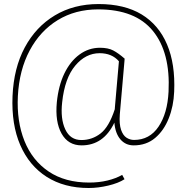

<svg xmlns="http://www.w3.org/2000/svg" viewBox="-20 -709 918 950"><path d="M418.5 221.2Q297.9 221.2 210.9 166Q124.5 110.8 80.3 9Q36.1 -92.8 42 -233.4Q47.9 -372.1 102.5 -474.1Q157.2 -576.2 251 -632.6Q344.7 -689 467.8 -689Q595.7 -689 680.7 -637.7Q765.6 -585.9 806.6 -489Q847.7 -392.1 841.8 -255.4Q838.9 -183.6 814.9 -123.5Q791 -63 747.6 -26.4Q704.1 10.3 641.6 10.3Q601.1 10.3 575.7 -19.5Q550.3 -49.3 545.9 -102.1Q492.2 10.3 383.8 10.3Q317.4 10.3 284.7 -47.9Q252 -106 261.2 -203.1Q269.5 -285.2 298.3 -345.2Q327.6 -405.8 373.3 -439.2Q418.9 -472.7 474.6 -472.7Q515.1 -472.7 540.5 -459.2Q565.9 -445.8 596.7 -418.9L595.7 -405.8L572.8 -143.1Q569.3 -94.7 579.1 -66.4Q588.9 -38.6 606.2 -27.6Q623.5 -16.6 643.1 -16.6Q720.2 -16.6 764.4 -82.3Q808.6 -147.9 814 -255.4Q823.7 -448.7 736.8 -555.7Q649.9 -662.6 465.8 -662.6Q352.5 -662.6 265.6 -609.4Q178.7 -556.2 127 -459.5Q75.2 -362.8 68.4 -233.4Q62 -108.9 101.1 -11.2Q140.1 85.4 221.2 139.9Q302.2 194.3 421.4 194.3Q469.7 194.3 512 184.1Q554.2 173.8 584.5 156.2L596.2 177.7Q565.9 197.3 515.9 209.2Q465.8 221.2 418.5 221.2ZM382.8 -16.1Q435.5 -16.1 477.5 -48.6Q519.5 -81.1 547.9 -168.5Q548.3 -170.9 548.3 -174.8Q548.3 -178.7 548.8 -181.2L568.4 -405.8Q533.7 -445.8 473.1 -445.8Q403.8 -445.8 352.1 -384Q300.3 -322.3 287.6 -203.1Q278.3 -121.6 303 -68.8Q327.6 -16.1 382.8 -16.1Z"/></svg>

Font: Battambang Thin
Style: Regular
Weight: 100
Designer: Danh Hong
Version: Version 8.002; ttfautohint (v1.8.3)